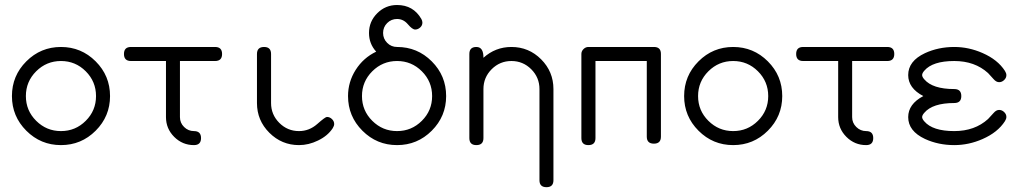

<svg xmlns="http://www.w3.org/2000/svg" viewBox="-20 -591 4147 782"><path d="M428.2 -199.7Q428.2 -117.2 369.6 -58.6Q311 0 228.3 0Q145.8 0 87.2 -58.6Q28.6 -117.2 28.6 -199.7Q28.6 -282.5 87.2 -341.1Q145.8 -399.7 228.3 -399.7Q311 -399.7 369.6 -341.1Q428.2 -282.5 428.2 -199.7ZM371.1 -199.7Q371.1 -258.8 329.2 -300.7Q287.4 -342.5 228.3 -342.5Q169.4 -342.5 127.4 -300.7Q85.4 -258.8 85.4 -199.7Q85.4 -140.6 127.4 -98.9Q169.4 -57.1 228.3 -57.1Q287.4 -57.1 329.2 -98.9Q371.1 -140.6 371.1 -199.7Z M884.5 -371.1Q884.5 -342.5 856 -342.5H712.9V-114Q712.9 -90.3 729.9 -73.7Q746.8 -57.1 770 -57.1Q798.8 -57.1 798.8 -28.6Q798.8 0 770 0Q723.1 0 689.6 -33.4Q656 -66.9 656 -114V-342.5H513.4Q484.9 -342.5 484.9 -371.1Q484.9 -399.7 513.4 -399.7H856Q884.5 -399.7 884.5 -371.1Z M1341.1 -85.9Q1341.1 -78.4 1335 -68.6Q1314.7 -37.6 1275.1 -18.6Q1237.1 0 1197.8 0Q1127.4 0 1077 -50.3Q1026.6 -100.6 1026.6 -171.4V-371.1Q1026.6 -399.7 1055.7 -399.7Q1084 -399.7 1084 -371.1V-171.4Q1084 -124.3 1117.4 -90.7Q1150.9 -57.1 1197.8 -57.1Q1239.5 -57.1 1272.1 -85.9Q1304.7 -114.7 1311.5 -114.7Q1323 -114.7 1332 -106.1Q1341.1 -97.4 1341.1 -85.9Z M1797.1 -199.7Q1797.1 -117.2 1738.5 -58.6Q1679.9 0 1597.2 0Q1514.6 0 1456.1 -58.6Q1397.5 -117.2 1397.5 -199.7Q1397.5 -257.3 1428.7 -306.5Q1460 -355.7 1512.2 -380.6Q1482.9 -412.8 1482.9 -456.8Q1482.9 -503.7 1516.5 -537.1Q1550 -570.6 1597.2 -570.6Q1663.6 -570.6 1696.3 -513.4Q1700.4 -506.1 1700.4 -498.8Q1700.4 -487.1 1691.2 -478.9Q1681.9 -470.7 1670.9 -470.7Q1659.4 -470.7 1641.2 -492.2Q1623 -513.7 1597.2 -513.7Q1573.5 -513.7 1556.9 -497.1Q1540.3 -480.5 1540.3 -456.8Q1540.3 -433.1 1556.9 -416.4Q1573.5 -399.7 1597.2 -399.7Q1679.9 -399.7 1738.5 -341.1Q1797.1 -282.5 1797.1 -199.7ZM1740 -199.7Q1740 -258.8 1698.1 -300.7Q1656.2 -342.5 1597.2 -342.5Q1538.3 -342.5 1496.3 -300.7Q1454.3 -258.8 1454.3 -199.7Q1454.3 -140.6 1496.3 -98.9Q1538.3 -57.1 1597.2 -57.1Q1656.2 -57.1 1698.1 -98.9Q1740 -140.6 1740 -199.7Z M2234.1 143.1Q2234.1 171.4 2205.8 171.4Q2177.2 171.4 2177.2 143.1V-228.3Q2177.2 -275.4 2143.7 -309Q2110.1 -342.5 2063 -342.5Q2015.9 -342.5 1982.4 -309Q1949 -275.4 1949 -228.3V-28.6Q1949 0 1920.2 0Q1891.6 0 1891.6 -28.6V-371.1Q1891.6 -399.7 1920.2 -399.7Q1949.5 -399.7 1949 -355.7Q1997.8 -399.7 2063 -399.7Q2133.8 -399.7 2184 -349.4Q2234.1 -299.1 2234.1 -228.3Z M2671.9 -34.4Q2671.9 -5.9 2643.3 -5.9Q2614.3 -5.9 2614.3 -34.4V-342.5H2405.3V-28.6Q2405.3 0 2376.5 0Q2347.9 0 2347.9 -28.6V-371.1Q2347.9 -382.6 2356.6 -391.1Q2365.2 -399.7 2376.5 -399.7H2643.6Q2671.9 -399.7 2671.9 -371.6Z M3166 -199.7Q3166 -117.2 3107.4 -58.6Q3048.8 0 2966.1 0Q2883.5 0 2825 -58.6Q2766.4 -117.2 2766.4 -199.7Q2766.4 -282.5 2825 -341.1Q2883.5 -399.7 2966.1 -399.7Q3048.8 -399.7 3107.4 -341.1Q3166 -282.5 3166 -199.7ZM3108.9 -199.7Q3108.9 -258.8 3067 -300.7Q3025.1 -342.5 2966.1 -342.5Q2907.2 -342.5 2865.2 -300.7Q2823.2 -258.8 2823.2 -199.7Q2823.2 -140.6 2865.2 -98.9Q2907.2 -57.1 2966.1 -57.1Q3025.1 -57.1 3067 -98.9Q3108.9 -140.6 3108.9 -199.7Z M3622.3 -371.1Q3622.3 -342.5 3593.8 -342.5H3450.7V-114Q3450.7 -90.3 3467.7 -73.7Q3484.6 -57.1 3507.8 -57.1Q3536.6 -57.1 3536.6 -28.6Q3536.6 0 3507.8 0Q3460.9 0 3427.4 -33.4Q3393.8 -66.9 3393.8 -114V-342.5H3251.2Q3222.7 -342.5 3222.7 -371.1Q3222.7 -399.7 3251.2 -399.7H3593.8Q3622.3 -399.7 3622.3 -371.1Z M4078.9 -114.7Q4078.9 -106.7 4073 -97.4Q4043.7 -51.8 3981.9 -24.7Q3925.8 0 3866.7 0Q3801.8 0 3747.3 -25.1Q3679 -57.1 3679 -114Q3679 -167.2 3740.5 -199.7Q3679 -231.9 3679 -285.2Q3679 -342.5 3747.3 -374.5Q3801.8 -399.7 3866.7 -399.7Q3925.8 -399.7 3981.9 -375Q4043.7 -347.9 4073 -302.2Q4078.9 -293 4078.9 -284.9Q4078.9 -273.7 4069.8 -265Q4060.8 -256.3 4049.3 -256.3Q4037.6 -256.3 4026.9 -268.6Q4019.5 -277.1 4004.2 -293.5Q3950.2 -342.5 3866.7 -342.5Q3778.3 -342.5 3744.6 -303Q3735.8 -293 3735.8 -285.2Q3735.8 -277.6 3744.6 -267.8Q3778.3 -228.3 3866.7 -228.3Q3895.3 -228.3 3895.3 -199.7Q3895.3 -171.4 3866.7 -171.4Q3778.3 -171.4 3744.6 -131.6Q3735.8 -121.8 3735.8 -114Q3735.8 -106.7 3744.6 -96.7Q3778.3 -57.1 3866.7 -57.1Q3950.2 -57.1 4004.2 -106.2Q4005.9 -107.4 4026.9 -130.9Q4037.6 -143.3 4049.3 -143.3Q4060.8 -143.3 4069.8 -134.6Q4078.9 -126 4078.9 -114.7Z"/></svg>

Font: EnergyBar
Style: Regular
Weight: 400
Italic angle: -10°
Version: 1.0 2000-03-28